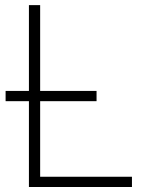

<svg xmlns="http://www.w3.org/2000/svg" viewBox="-20 -748 575 768"><path d="M95.7 0V-727.5H140.6V-41H507.8V0ZM2.4 -343.3V-384.3H366.2V-343.3Z"/></svg>

Font: Inter Display ExtraLight
Style: Regular
Weight: 200
Designer: Rasmus Andersson
Foundry: rsms
Version: Version 4.000;git-a52131595